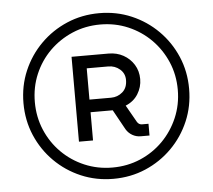

<svg xmlns="http://www.w3.org/2000/svg" viewBox="-52 -774 947 854"><g transform="rotate(-5 421.0 -347.0)"><path d="M420.9 22.8Q343.8 22.8 276.8 -5.8Q209.8 -34.4 159 -85.2Q108.2 -136 79.6 -203Q51 -270 51 -347.1Q51 -424.2 79.6 -491.1Q108.2 -558 159 -608.8Q209.8 -659.6 276.8 -688.2Q343.8 -716.8 420.9 -716.8Q498 -716.8 564.9 -688.2Q631.8 -659.6 682.6 -608.8Q733.4 -558 762 -491.1Q790.6 -424.2 790.6 -347.1Q790.6 -270 762 -203Q733.4 -136 682.6 -85.2Q631.8 -34.4 564.9 -5.8Q498 22.8 420.9 22.8ZM421 -27.6Q487.8 -27.6 545.6 -52.3Q603.4 -77 646.9 -120.8Q690.3 -164.7 715.2 -222.8Q740 -281 740 -347.2Q740 -414 715.2 -471.8Q690.3 -529.6 646.9 -573.2Q603.4 -616.8 545.6 -641.5Q487.8 -666.2 421.3 -666.2Q354.8 -666.2 296.6 -641.4Q238.5 -616.5 194.6 -573.1Q150.8 -529.6 126.3 -471.8Q101.8 -414 101.8 -347.5Q101.8 -281 126.4 -222.8Q151 -164.7 194.8 -120.8Q238.6 -77 296.7 -52.3Q354.8 -27.6 421 -27.6ZM282 -155.2V-534.2H447.2Q483.8 -534.2 513 -518.1Q542.2 -502 559.9 -473.7Q577.6 -445.3 577.6 -409Q577.6 -373.2 558.4 -342.3Q539.2 -311.4 503 -296.8L546.6 -220Q550.2 -214.2 555.6 -210.9Q561 -207.6 568 -207.6H597V-155.2H558.2Q537.6 -155.2 520.4 -165.2Q503.2 -175.2 493 -192.2L443.8 -281.2H344.8V-155.2ZM344.8 -337.6H441.4Q470.4 -337.6 492.4 -356.4Q514.4 -375.2 514.4 -410.6Q514.4 -439.8 492.6 -458.5Q470.8 -477.2 441 -477.2H344.8Z"/></g></svg>

Font: MuseoModerno Thin
Style: Regular
Weight: 100
Designer: Pablo Cosgaya, Héctor Gatti, Marcela Romero, and the Authors of The MuseoModerno Project.
Foundry: Omnibus-Type Team
Version: Version 1.003